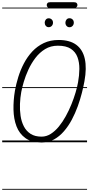

<svg xmlns="http://www.w3.org/2000/svg" viewBox="-25 -1295 812 1748"><path d="M354.5 2.5Q262.5 2.5 206.8 -37.5Q151 -77.5 125.2 -145Q99.5 -212.5 97.8 -296.8Q96 -381 111 -469.5Q121.5 -529.5 141.5 -594Q161.5 -658.5 193 -718.5Q224.5 -778.5 269.2 -826.5Q314 -874.5 373.5 -902.8Q433 -931 509 -931Q610.5 -931 669.8 -886.8Q729 -842.5 747.2 -758.8Q765.5 -675 744 -556.5Q735.5 -508.5 720.5 -449.2Q705.5 -390 682.8 -327Q660 -264 628.8 -205.2Q597.5 -146.5 557 -99.8Q516.5 -53 466.2 -25.2Q416 2.5 354.5 2.5ZM353.5 -51Q397.5 -51 437 -76Q476.5 -101 511 -143.2Q545.5 -185.5 574.2 -237.8Q603 -290 625.5 -345.8Q648 -401.5 663.2 -453.2Q678.5 -505 685.5 -545.5Q697 -608 697.5 -667.5Q698 -727 680.2 -774.8Q662.5 -822.5 619.8 -850.8Q577 -879 502 -879Q436.5 -879 385.8 -848Q335 -817 297.2 -767.2Q259.5 -717.5 233.2 -660.2Q207 -603 191.2 -549Q175.5 -495 168.5 -457Q159 -405.5 156.8 -349Q154.5 -292.5 162.5 -239.5Q170.5 -186.5 192.5 -144Q214.5 -101.5 253.8 -76.2Q293 -51 353.5 -51ZM354.5 2.5Q262.5 2.5 206.8 -37.5Q151 -77.5 125.2 -145Q99.5 -212.5 97.8 -296.8Q96 -381 111 -469.5Q121.5 -529.5 141.5 -594Q161.5 -658.5 193 -718.5Q224.5 -778.5 269.2 -826.5Q314 -874.5 373.5 -902.8Q433 -931 509 -931Q610.5 -931 669.8 -886.8Q729 -842.5 747.2 -758.8Q765.5 -675 744 -556.5Q735.5 -508.5 720.5 -449.2Q705.5 -390 682.8 -327Q660 -264 628.8 -205.2Q597.5 -146.5 557 -99.8Q516.5 -53 466.2 -25.2Q416 2.5 354.5 2.5ZM353.5 -51Q397.5 -51 437 -76Q476.5 -101 511 -143.2Q545.5 -185.5 574.2 -237.8Q603 -290 625.5 -345.8Q648 -401.5 663.2 -453.2Q678.5 -505 685.5 -545.5Q697 -608 697.5 -667.5Q698 -727 680.2 -774.8Q662.5 -822.5 619.8 -850.8Q577 -879 502 -879Q436.5 -879 385.8 -848Q335 -817 297.2 -767.2Q259.5 -717.5 233.2 -660.2Q207 -603 191.2 -549Q175.5 -495 168.5 -457Q159 -405.5 156.8 -349Q154.5 -292.5 162.5 -239.5Q170.5 -186.5 192.5 -144Q214.5 -101.5 253.8 -76.2Q293 -51 353.5 -51ZM607.5 -1047Q591.5 -1047 581 -1059Q570.5 -1071 570.5 -1088.5Q570.5 -1104.5 580.5 -1116.8Q590.5 -1129 607.5 -1129Q624 -1129 635.5 -1118Q647 -1107 647 -1088.5Q647 -1071.5 635.8 -1059.2Q624.5 -1047 607.5 -1047ZM418 -1047.5Q402.5 -1047.5 392.2 -1059.5Q382 -1071.5 382 -1088.5Q382 -1104.5 392 -1116.5Q402 -1128.5 418 -1128.5Q434.5 -1128.5 446 -1117.5Q457.5 -1106.5 457.5 -1088.5Q457.5 -1071.5 446.5 -1059.5Q435.5 -1047.5 418 -1047.5ZM433.5 -1222.5Q415 -1222.5 407.8 -1230.2Q400.5 -1238 400.5 -1249Q400.5 -1260 407.8 -1267.5Q415 -1275 433.5 -1275H647Q665 -1275 672.5 -1267.5Q680 -1260 680 -1249Q680 -1238.5 672.2 -1230.5Q664.5 -1222.5 647 -1222.5ZM-5 424.5H767.5V432.5H-5ZM-5 -16H767.5V0H-5ZM-5 -501.5H767.5V-493.5H-5ZM-5 -1226H767.5V-1218H-5Z"/></svg>

Font: Edu AU VIC WA NT Guides
Style: Regular
Weight: 400
Designer: Tina and Corey Anderson, Eben Sorkin, Mirko Velimirovic
Foundry: Google for Education
Version: Version 1.001